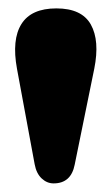

<svg xmlns="http://www.w3.org/2000/svg" viewBox="-20 -816 260 446"><path d="M104.5 -390Q89 -390 76.8 -401.5Q64.5 -413 60.5 -434.5L19.5 -656Q7 -724 29.8 -760.2Q52.5 -796.5 111 -796.5Q170 -796.5 191 -759Q212 -721.5 199 -656.5L153.5 -433.5Q145 -390 104.5 -390Z"/></svg>

Font: Fraunces 144pt SuperSoft Black
Style: Regular
Weight: 900
Version: Version 1.000;[b76b70a41]